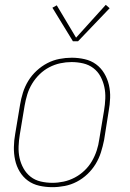

<svg xmlns="http://www.w3.org/2000/svg" viewBox="-20 -767 540 795"><path d="M197 8Q169 8 142.5 2Q116 -4 95.5 -19Q75 -34 61.5 -56.5Q48 -79 42.5 -105Q37 -131 37.5 -158.5Q38 -186 43 -213L63 -333Q67 -358 75 -383.5Q83 -409 97 -432Q111 -455 131.5 -474Q152 -493 176 -505.5Q200 -518 226 -523Q252 -528 277 -528Q304 -528 330.5 -522Q357 -516 377.5 -501Q398 -486 411.5 -463.5Q425 -441 431 -415Q437 -389 436 -361.5Q435 -334 430 -307L411 -187Q406 -162 398 -136.5Q390 -111 376 -88Q362 -65 342 -46Q322 -27 298 -14.5Q274 -2 248 3Q222 8 197 8ZM197 -10Q220 -10 243.5 -15Q267 -20 289 -31.5Q311 -43 329.5 -60.5Q348 -78 360.5 -99.5Q373 -121 380.5 -144Q388 -167 391 -190L411 -310Q415 -334 416 -359Q417 -384 412 -407Q407 -430 396 -450.5Q385 -471 366.5 -485Q348 -499 324.5 -504.5Q301 -510 276 -510Q253 -510 229.5 -505Q206 -500 184 -488.5Q162 -477 144 -459.5Q126 -442 113 -420.5Q100 -399 93 -376Q86 -353 82 -330L62 -210Q58 -186 57 -161Q56 -136 61 -113Q66 -90 77.5 -69.5Q89 -49 107 -35Q125 -21 148.5 -15.5Q172 -10 197 -10ZM282 -596 197 -735 215 -745 295 -611 418 -747 434 -733 303 -596Z"/></svg>

Font: Iosevka SS04 Thin Oblique
Style: Regular
Weight: 100
Italic angle: -9°
Monospace: yes
Designer: Belleve Invis
Foundry: Belleve Invis
Version: Version 19.0.0; ttfautohint (v1.8.4)